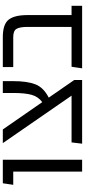

<svg xmlns="http://www.w3.org/2000/svg" viewBox="360 -963 603 1363"><g transform="rotate(-90 661.5 -281.5)"><path d="M125 0V-489H31L42 -563H209V0Z M650 -237 775 -56V0H323L332 -75H664L327 -563H424L618 -283Q657 -312 670 -359Q683 -406 683 -489V-563H767V-489Q767 -390 744.5 -332Q722 -274 650 -237Z M1236 -75H1302V0H858L869 -75H1152V-387Q1152 -443 1138 -466Q1124 -489 1080 -489H867V-563H1079Q1171 -563 1203.5 -521.5Q1236 -480 1236 -387Z"/></g></svg>

Font: FiraGO Book
Style: Regular
Weight: 350
Designer: bBox Type
Foundry: bBox Type GmbH
Version: Version 1.001;PS 001.001;hotconv 1.0.88;makeotf.lib2.5.64775